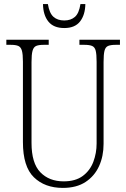

<svg xmlns="http://www.w3.org/2000/svg" viewBox="-20 -908 618 938"><path d="M287 10Q199 10 145.5 -42Q92 -94 92 -214V-607Q92 -643 87 -660.5Q82 -678 69.5 -683.5Q57 -689 33 -689H11V-714H218V-689H193Q169 -689 156.5 -683.5Q144 -678 139 -660Q134 -642 134 -605V-210Q134 -111 177 -66.5Q220 -22 291 -22Q349 -22 384.5 -48.5Q420 -75 436 -117.5Q452 -160 452 -207V-606Q452 -643 447.5 -660.5Q443 -678 430 -683.5Q417 -689 393 -689H368V-714H566V-689H545Q521 -689 508 -683.5Q495 -678 490.5 -660Q486 -642 486 -605V-205Q486 -145 464 -96.5Q442 -48 398 -19Q354 10 287 10ZM294 -771Q242 -771 216.5 -802.5Q191 -834 190 -888H214Q221 -844 241 -826Q261 -808 294 -808Q326 -808 346 -825.5Q366 -843 373 -888H397Q396 -835 371 -803Q346 -771 294 -771Z"/></svg>

Font: Noto Serif Condensed ExtraLight
Style: Regular
Weight: 200
Width: 3
Designer: Monotype Design Team
Foundry: Monotype Imaging Inc.
Version: Version 2.013; ttfautohint (v1.8.4.7-5d5b)